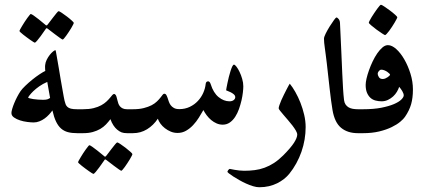

<svg xmlns="http://www.w3.org/2000/svg" viewBox="-20 -557 1775 803"><path d="M347.7 -50.3Q347.7 -44.4 346.9 -35.9Q346.2 -27.3 343.5 -19.3Q340.8 -11.2 335.4 -5.6Q330.1 0 320.8 0H302.7Q280.3 0 263.9 -4.4Q247.6 -8.8 235.4 -19.5Q223.1 -30.3 214.4 -48.6Q205.6 -66.9 199.2 -95.2Q193.4 -86.9 185.1 -77.9Q176.8 -68.8 166.7 -61.5Q156.7 -54.2 145 -49.6Q133.3 -44.9 120.6 -44.9Q110.4 -44.9 94.5 -46.9Q78.6 -48.8 64 -53.5Q49.3 -58.1 38.6 -65.7Q27.8 -73.2 27.8 -84.5Q27.8 -90.3 31 -101.6Q34.2 -112.8 39.6 -125.7Q44.9 -138.7 51.8 -151.9Q58.6 -165 65.9 -175.8Q72.3 -185.1 85.7 -198Q99.1 -210.9 114.7 -223.6Q130.4 -236.3 145.5 -246.3Q160.6 -256.3 169.4 -260.3Q168.9 -264.6 168.7 -267.8Q168.5 -271 168.5 -275.4Q168.5 -278.8 168.5 -280.3Q168.5 -281.7 168.9 -285.2Q169.9 -295.9 175.3 -306.9Q180.7 -317.9 187.7 -326.9Q194.8 -335.9 201.7 -341.6Q208.5 -347.2 212.4 -347.2Q212.9 -347.2 214.1 -340.1Q215.3 -333 217.3 -321.8Q219.2 -310.5 221.7 -296.4Q224.1 -282.2 226.6 -268.1Q230 -246.1 233.9 -224.1Q237.8 -202.1 241 -183.8Q244.1 -165.5 246.6 -152.3Q249 -139.2 250 -135.7Q252 -127.4 254.4 -121.1Q256.8 -114.7 262 -109.9Q267.1 -105 276.6 -102.5Q286.1 -100.1 302.7 -100.1H320.8Q330.1 -100.1 335.4 -94.5Q340.8 -88.9 343.5 -80.8Q346.2 -72.8 346.9 -64.5Q347.7 -56.2 347.7 -50.3ZM189.5 -147.5Q187 -158.7 184.1 -177.7Q181.2 -196.8 177.7 -214.4Q159.2 -206.5 144.3 -196Q129.4 -185.5 119.1 -175.5Q108.9 -165.5 103.3 -158Q97.7 -150.4 97.7 -148.9Q97.7 -147.5 103.8 -145.8Q109.9 -144 119.1 -142.6Q128.4 -141.1 139.4 -140.4Q150.4 -139.6 160.2 -139.6Q172.4 -139.6 178.2 -141.6Q184.1 -143.6 189.5 -147.5ZM225.1 -510.3Q228 -510.3 238.3 -503.4Q248.5 -496.6 259.8 -488Q271 -479.5 279.8 -471.4Q288.6 -463.4 288.6 -461.4Q288.6 -459.5 285.6 -453.6Q282.7 -447.8 278.1 -439.9Q273.4 -432.1 267.8 -423.6Q262.2 -415 257.1 -408Q252 -400.9 247.8 -396.2Q243.7 -391.6 242.2 -391.6Q240.2 -391.6 230.7 -398.4Q221.2 -405.3 210 -413.6L180.7 -436Q177.7 -439 174.3 -439Q172.9 -439 170.4 -434.6Q159.2 -418.9 150.4 -406.2Q142.6 -395.5 135.3 -387Q127.9 -378.4 125.5 -378.4Q124.5 -378.4 119.4 -381.6Q114.3 -384.8 106.9 -389.9Q99.6 -395 91.8 -400.9Q84 -406.7 77.1 -412.1Q70.3 -417.5 65.9 -421.6Q61.5 -425.8 61.5 -427.2Q61.5 -429.2 64.7 -435.1Q67.9 -440.9 72.8 -449Q77.6 -457 83.3 -465.8Q88.9 -474.6 94.2 -481.7Q99.6 -488.8 103.5 -493.7Q107.4 -498.5 108.4 -498.5Q111.8 -498.5 121.6 -491.5Q131.3 -484.4 142.1 -476.1Q154.8 -466.3 168.9 -454.1Q171.9 -450.7 174.3 -450.7Q175.8 -450.7 177 -451.7Q178.2 -452.6 180.7 -456.1Q191.9 -470.7 201.2 -482.9Q209 -493.2 216.1 -501.7Q223.1 -510.3 225.1 -510.3Z M557.1 -50.8Q557.1 -26.9 552.7 -13.4Q548.3 0 530.3 0H511.2Q497.6 0 488.5 -3.4Q479.5 -6.8 469.7 -15.1Q461.4 -22 454.1 -33.2Q446.8 -44.4 441.9 -58.6Q433.1 -46.9 423.1 -36.4Q413.1 -25.9 399.4 -17.8Q385.7 -9.8 368.2 -4.9Q350.6 0 327.1 0H309.1Q299.8 0 294.4 -3.2Q289.1 -6.3 286.4 -12.9Q283.7 -19.5 283 -28.8Q282.2 -38.1 282.2 -50.8Q282.2 -62.5 283 -71.5Q283.7 -80.6 286.4 -86.9Q289.1 -93.3 294.4 -96.7Q299.8 -100.1 309.1 -100.1H327.1Q352.5 -100.1 371.3 -104.7Q390.1 -109.4 403.3 -116.7Q416.5 -124 425 -132.1Q433.6 -140.1 439.7 -147.5Q445.8 -154.8 449.7 -159.4Q453.6 -164.1 457.5 -164.1Q460.4 -164.1 463.9 -159.7Q467.3 -155.3 471.2 -137.2Q472.7 -130.9 474.9 -124.3Q477.1 -117.7 481.7 -112.3Q486.3 -106.9 493.4 -103.5Q500.5 -100.1 511.2 -100.1H530.3Q548.3 -100.1 552.7 -87.4Q557.1 -74.7 557.1 -50.8ZM470.2 38.6Q473.1 38.6 483.4 45.4Q493.7 52.2 504.9 60.8Q516.1 69.3 524.9 77.4Q533.7 85.4 533.7 87.4Q533.7 89.4 530.8 95.2Q527.8 101.1 523.2 108.9Q518.6 116.7 512.9 125.2Q507.3 133.8 502.2 140.9Q497.1 147.9 492.9 152.6Q488.8 157.2 487.3 157.2Q485.4 157.2 475.8 150.4Q466.3 143.6 455.1 135.3L425.8 112.8Q422.9 109.9 419.4 109.9Q418 109.9 415.5 114.3Q404.3 129.9 395.5 142.6Q387.7 153.3 380.4 161.9Q373 170.4 370.6 170.4Q369.6 170.4 364.5 167.2Q359.4 164.1 352.1 158.9Q344.7 153.8 336.9 147.9Q329.1 142.1 322.3 136.7Q315.4 131.3 311 127.2Q306.6 123 306.6 121.6Q306.6 119.6 309.8 113.8Q313 107.9 317.9 99.9Q322.8 91.8 328.4 83Q334 74.2 339.4 67.1Q344.7 60.1 348.6 55.2Q352.5 50.3 353.5 50.3Q356.9 50.3 366.7 57.4Q376.5 64.5 387.2 72.8Q399.9 82.5 414.1 94.7Q417 98.1 419.4 98.1Q420.9 98.1 422.1 97.2Q423.3 96.2 425.8 92.8Q437 78.1 446.3 65.9Q454.1 55.7 461.2 47.1Q468.3 38.6 470.2 38.6Z M997.6 -195.8Q997.6 -186 995.8 -170.4Q994.1 -154.8 990 -137Q985.8 -119.1 979.5 -101.1Q973.1 -83 963.6 -68.4Q954.1 -53.7 941.2 -44.7Q928.2 -35.6 911.6 -35.6Q897.9 -35.6 885.7 -41Q873.5 -46.4 863.3 -54.9Q853 -63.5 844.7 -74.5Q836.4 -85.4 830.6 -96.7Q822.3 -82 811.8 -65.2Q801.3 -48.3 787.8 -33.9Q774.4 -19.5 758.3 -10.3Q742.2 -1 722.7 -1Q707.5 -1 694.1 -6.6Q680.7 -12.2 669.7 -20.8Q658.7 -29.3 651.1 -39.8Q643.6 -50.3 640.1 -60.5Q621.6 -32.7 595 -16.4Q568.4 0 535.6 0H517.6Q508.3 0 502.9 -5.6Q497.6 -11.2 494.9 -19.3Q492.2 -27.3 491.5 -35.9Q490.7 -44.4 490.7 -50.3Q490.7 -56.2 491.5 -64.5Q492.2 -72.8 494.9 -80.8Q497.6 -88.9 502.9 -94.5Q508.3 -100.1 517.6 -100.1H535.6Q562 -100.1 581.3 -105Q600.6 -109.9 614 -116.9Q627.4 -124 636.2 -132.6Q645 -141.1 650.6 -148.2Q656.2 -155.3 659.9 -160.2Q663.6 -165 666.5 -165Q672.4 -165 675.3 -160.2Q678.2 -155.3 680.7 -148.2Q683.1 -141.1 685.8 -132.8Q688.5 -124.5 693.6 -117.4Q698.7 -110.4 707.3 -105.5Q715.8 -100.6 730 -100.6Q753.9 -100.6 773.7 -110.1Q793.5 -119.6 807.6 -134.8Q821.8 -149.9 830.1 -168.7Q838.4 -187.5 840.3 -206.5Q840.8 -210.4 843 -213.6Q845.2 -216.8 850.6 -216.8Q857.4 -216.8 861.3 -204.6Q872.6 -168.5 894.3 -150.9Q916 -133.3 939.9 -133.3Q950.7 -133.3 957.3 -138.4Q963.9 -143.6 963.9 -150.4Q963.9 -157.2 958 -162.4Q952.1 -167.5 944.8 -171.1Q937.5 -174.8 931.6 -176.8Q925.8 -178.7 925.8 -179.7Q925.8 -180.7 927.2 -189Q928.7 -197.3 931.2 -209.2Q933.6 -221.2 937 -234.9Q940.4 -248.5 944.1 -260Q947.8 -271.5 951.4 -279.1Q955.1 -286.6 958.5 -286.6Q962.4 -286.6 969 -278.1Q975.6 -269.5 981.9 -256.3Q988.3 -243.2 992.9 -227.1Q997.6 -210.9 997.6 -195.8Z M1258.3 -25.4Q1258.3 0.5 1253.9 26.6Q1249.5 52.7 1240.7 77.9Q1231.9 103 1219 126.5Q1206.1 149.9 1189.5 170.4Q1180.2 181.6 1167.5 191.7Q1154.8 201.7 1139.2 209.5Q1123.5 217.3 1104.7 221.7Q1085.9 226.1 1064.5 226.1Q1052.7 226.1 1038.3 221.7Q1023.9 217.3 1009.3 210.7Q994.6 204.1 980.5 196Q966.3 188 955.3 180.9Q944.3 173.8 937.7 168.5Q931.2 163.1 931.2 161.6Q931.2 158.7 934.8 154.1Q938.5 149.4 940.9 149.4Q941.4 149.4 947.3 150.6Q953.1 151.9 961.7 153.3Q970.2 154.8 980.5 156Q990.7 157.2 1001 157.2Q1023.9 157.2 1045.2 154.5Q1066.4 151.9 1086.4 144.5Q1106.4 137.2 1125.7 124.8Q1145 112.3 1164.6 92.8Q1195.8 61.5 1209.5 40.3Q1223.1 19 1223.1 5.9Q1223.1 -1 1217.3 -11Q1211.4 -21 1202.9 -32.2Q1194.3 -43.5 1184.3 -54.9Q1174.3 -66.4 1165.8 -76.4Q1157.2 -86.4 1151.4 -93.8Q1145.5 -101.1 1145.5 -104Q1145.5 -108.4 1148.7 -117.7Q1151.9 -127 1156.7 -138.2Q1161.6 -149.4 1167.5 -161.1Q1173.3 -172.9 1178.5 -182.9Q1183.6 -192.9 1187.3 -199.5Q1190.9 -206.1 1191.9 -207Q1203.6 -192.9 1215.3 -172.1Q1227.1 -151.4 1236.6 -127.2Q1246.1 -103 1252.2 -76.9Q1258.3 -50.8 1258.3 -25.4Z M1477.1 0Q1433.6 0 1406.5 -22.5Q1379.4 -44.9 1370.6 -97.2Q1364.7 -132.3 1359.1 -182.4Q1353.5 -232.4 1346.7 -293Q1344.2 -314.9 1342 -330.3Q1339.8 -345.7 1338.4 -357.4Q1336.9 -369.1 1335.9 -377.9Q1335 -386.7 1335 -395Q1335 -402.3 1342.3 -417Q1349.6 -431.6 1358.9 -446.5Q1368.2 -461.4 1376.5 -472.7Q1384.8 -483.9 1386.7 -483.9Q1391.1 -483.9 1396.2 -477.5Q1401.4 -471.2 1401.9 -461.4Q1405.3 -392.1 1407.5 -340.6Q1409.7 -289.1 1411.4 -250.7Q1413.1 -212.4 1414.8 -185.3Q1416.5 -158.2 1418.9 -138.2Q1420.4 -127 1425.5 -119.6Q1430.7 -112.3 1438.2 -107.9Q1445.8 -103.5 1455.8 -101.8Q1465.8 -100.1 1477.1 -100.1H1494.1Q1505.4 -100.1 1512 -90.6Q1518.6 -81.1 1518.6 -53.2Q1518.6 -23.4 1511.2 -11.7Q1503.9 0 1494.1 0Z M1707 -182.6Q1707 -147.9 1699.5 -121.3Q1691.9 -94.7 1673.8 -68.4Q1668 -59.6 1654.1 -47.9Q1640.1 -36.1 1618.2 -25.4Q1596.2 -14.6 1566.2 -7.3Q1536.1 0 1498 0H1480Q1470.7 0 1465.3 -5.6Q1460 -11.2 1457.3 -19.3Q1454.6 -27.3 1453.9 -35.9Q1453.1 -44.4 1453.1 -50.3Q1453.1 -56.2 1453.9 -64.5Q1454.6 -72.8 1457.3 -80.8Q1460 -88.9 1465.3 -94.5Q1470.7 -100.1 1480 -100.1H1498Q1542.5 -100.1 1574.7 -106.4Q1606.9 -112.8 1627.9 -121.8Q1648.9 -130.9 1658.7 -140.9Q1668.5 -150.9 1668.5 -158.2Q1668.5 -165.5 1662.4 -176Q1656.2 -186.5 1649.4 -193.8Q1646.5 -184.1 1640.1 -173.3Q1633.8 -162.6 1624.3 -153.8Q1614.7 -145 1602.5 -139.2Q1590.3 -133.3 1576.2 -133.3Q1563 -133.3 1550.8 -136.5Q1538.6 -139.6 1529.5 -147.7Q1520.5 -155.8 1514.9 -168.9Q1509.3 -182.1 1509.3 -202.1Q1509.3 -212.4 1512.9 -228.5Q1516.6 -244.6 1523.2 -263.2Q1529.8 -281.7 1538.6 -300.3Q1547.4 -318.8 1557.9 -334Q1568.4 -349.1 1579.6 -358.6Q1590.8 -368.2 1602.5 -368.2Q1619.1 -368.2 1637.5 -351.6Q1655.8 -335 1671.1 -308.3Q1686.5 -281.7 1696.8 -248.5Q1707 -215.3 1707 -182.6ZM1611.3 -244.6Q1611.3 -246.1 1608.2 -249.5Q1605 -252.9 1599.6 -256.6Q1594.2 -260.3 1587.6 -262.9Q1581.1 -265.6 1574.7 -265.6Q1569.3 -265.6 1564.5 -259.8Q1559.6 -253.9 1559.6 -248.5Q1559.6 -242.7 1564.5 -234.6Q1569.3 -226.6 1580.6 -226.6Q1586.4 -226.6 1591.8 -229Q1597.2 -231.4 1601.6 -234.4Q1606 -237.3 1608.6 -240.2Q1611.3 -243.2 1611.3 -244.6ZM1641.6 -484.9Q1641.6 -482.9 1638.4 -476.8Q1635.3 -470.7 1630.4 -462.4Q1625.5 -454.1 1619.4 -444.8Q1613.3 -435.5 1607.7 -428Q1602.1 -420.4 1597.2 -415.3Q1592.3 -410.2 1590.3 -410.2Q1588.9 -410.2 1577.9 -417.2Q1566.9 -424.3 1554.7 -433.3Q1542.5 -442.4 1532.5 -450.9Q1522.5 -459.5 1522.5 -461.9Q1522.5 -463.9 1525.6 -470.2Q1528.8 -476.6 1533.9 -484.9Q1539.1 -493.2 1545.2 -502.4Q1551.3 -511.7 1556.9 -519.3Q1562.5 -526.9 1566.9 -532Q1571.3 -537.1 1573.2 -537.1Q1576.2 -537.1 1587.2 -529.8Q1598.1 -522.5 1610.4 -513.4Q1622.6 -504.4 1632.1 -495.8Q1641.6 -487.3 1641.6 -484.9Z"/></svg>

Font: Scheherazade
Style: Bold
Weight: 700
Version: Version 2.100 (build 932/914)